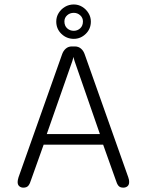

<svg xmlns="http://www.w3.org/2000/svg" viewBox="-20 -831 659 860"><path d="M84.5 9.5Q74 9.5 66.5 3.2Q59 -3 59 -16Q59 -20 60 -25.2Q61 -30.5 63 -37L257.5 -586Q263 -603 274.5 -613Q286 -623 301.5 -623H315Q331.5 -623 343 -613Q354.5 -603 360 -586L554.5 -37Q557 -30.5 557.8 -25.2Q558.5 -20 558.5 -16Q558.5 -3 551 3.2Q543.5 9.5 532 9.5Q517.5 9.5 510.5 1Q503.5 -7.5 498 -26L442 -183H175.5L119.5 -26Q114 -7.5 106.8 1Q99.5 9.5 84.5 9.5ZM189.5 -230.5H427.5L314 -557.5Q312.5 -562.5 311.2 -567.2Q310 -572 308.5 -576Q308 -572 306.8 -567.2Q305.5 -562.5 304 -557.5ZM310.5 -657Q278.5 -657 255.2 -679.2Q232 -701.5 232 -734.5Q232 -755.5 242.8 -772.8Q253.5 -790 271.2 -800.5Q289 -811 310.5 -811Q331 -811 348.2 -800.5Q365.5 -790 376.2 -772.5Q387 -755 387 -734.5Q387 -701.5 364 -679.2Q341 -657 310.5 -657ZM310.5 -693Q327 -693 339.2 -704.2Q351.5 -715.5 351.5 -735Q351.5 -751.5 339.2 -762.5Q327 -773.5 310.5 -773.5Q293 -773.5 280.8 -762.5Q268.5 -751.5 268.5 -735Q268.5 -715.5 280.8 -704.2Q293 -693 310.5 -693Z"/></svg>

Font: Sono ExtraLight Monospace Light
Style: Regular
Weight: 300
Version: Version 2.112